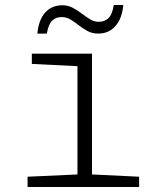

<svg xmlns="http://www.w3.org/2000/svg" viewBox="-20 -746 640 766"><path d="M90 0V-41L289 -50V-482L107 -491V-532H347V-50L535 -41V0ZM129 -612Q134 -666 160 -695.5Q186 -725 229 -725Q251 -725 270 -715Q289 -705 306 -692Q323 -679 339.5 -669Q356 -659 374 -659Q397 -659 412.5 -673.5Q428 -688 434 -726H472Q467 -672 440.5 -642Q414 -612 372 -612Q348 -612 329.5 -622Q311 -632 294.5 -645Q278 -658 261.5 -668Q245 -678 226 -678Q203 -678 188 -663.5Q173 -649 167 -612Z"/></svg>

Font: Noto Sans Mono Light
Style: Regular
Weight: 300
Designer: Monotype Design Team
Foundry: Monotype Imaging Inc.
Version: Version 2.014; ttfautohint (v1.8.4.7-5d5b)